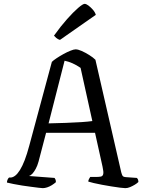

<svg xmlns="http://www.w3.org/2000/svg" viewBox="-20 -976 750 996"><path d="M202 0Q197 0 180.5 -2Q164 -4 141.5 -7Q119 -10 95 -13.5Q71 -17 50 -21.5Q29 -26 16 -29Q16 -37 19.5 -44.5Q23 -52 27 -55H34Q46 -55 58.5 -64.5Q71 -74 83.5 -94Q96 -114 108 -145Q120 -176 132 -221L249 -655Q257 -663 273.5 -674Q290 -685 309 -695.5Q328 -706 345.5 -713Q363 -720 372 -720Q385 -720 404 -711.5Q423 -703 443 -690.5Q463 -678 475 -666L609 -82Q612 -71 615.5 -64.5Q619 -58 634 -57L690 -53Q692 -50 694.5 -47.5Q697 -45 698 -32Q691 -25 679.5 -18Q668 -11 655 -5.5Q642 0 630 0Q622 0 602.5 -2.5Q583 -5 558 -9Q533 -13 509 -17.5Q485 -22 466 -26.5Q447 -31 438 -34Q438 -41 442 -48Q446 -55 448 -58H476Q493 -58 503 -60Q513 -62 515.5 -73Q518 -84 512 -111L473 -287H219L180 -138Q174 -116 165.5 -100.5Q157 -85 148.5 -75.5Q140 -66 130 -63L263 -53Q265 -51 267.5 -45.5Q270 -40 270 -31Q261 -23 249 -15.5Q237 -8 224.5 -4Q212 0 202 0ZM232 -336Q276 -337 320.5 -338.5Q365 -340 402 -342.5Q439 -345 459 -348L398 -624Q376 -639 355.5 -648Q335 -657 315 -661ZM291 -769Q280 -772 272 -779Q264 -786 260 -791Q295 -840 328 -877Q361 -914 385.5 -935Q410 -956 419 -956Q427 -956 438.5 -947.5Q450 -939 461.5 -926Q473 -913 477 -899Z"/></svg>

Font: Texturina Medium 12pt Light
Style: Regular
Weight: 300
Version: Version 1.002